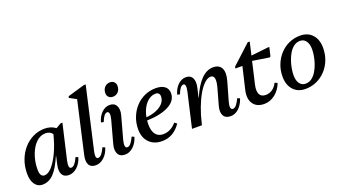

<svg xmlns="http://www.w3.org/2000/svg" viewBox="-62 -1315 3330 1879"><g transform="rotate(-20 1603.0 -376.0)"><path d="M134 13Q85 13 56 -28Q27 -69 27 -139Q27 -214 51 -279Q75 -344 117.5 -392.5Q160 -441 216.5 -468.5Q273 -496 338 -496Q403 -496 451 -460L504 -491H523L439 -128Q421 -47 454 -47Q473 -47 490 -66Q507 -85 529 -131L554 -120Q536 -60 496 -23.5Q456 13 409 13Q359 13 339.5 -23.5Q320 -60 336 -127L354 -207H352Q301 -89 250.5 -38Q200 13 134 13ZM137 -142Q137 -66 184 -66Q222 -66 262.5 -111.5Q303 -157 340 -236Q377 -315 402 -416Q377 -450 332 -450Q289 -450 253.5 -425Q218 -400 192 -356Q166 -312 151.5 -257Q137 -202 137 -142Z M689 13Q638 13 619 -22.5Q600 -58 616 -125L737 -658L665 -697L669 -713L846 -765H865L720 -128Q701 -47 734 -47Q753 -47 770 -66Q787 -85 809 -131L834 -120Q816 -60 776 -23.5Q736 13 689 13Z M994 13Q942 13 922 -24.5Q902 -62 919 -125L982 -356Q992 -394 988.5 -415.5Q985 -437 968 -437Q935 -437 905 -358L878 -364Q894 -423 931.5 -459.5Q969 -496 1016 -496Q1064 -496 1084 -458.5Q1104 -421 1088 -361L1024 -128Q1014 -90 1017.5 -68.5Q1021 -47 1039 -47Q1057 -47 1074 -66Q1091 -85 1113 -131L1138 -120Q1120 -60 1080.5 -23.5Q1041 13 994 13ZM1075 -560Q1049 -560 1032.5 -576Q1016 -592 1016 -617Q1016 -655 1038 -679Q1060 -703 1094 -703Q1120 -703 1136.5 -687Q1153 -671 1153 -645Q1153 -608 1131.5 -584Q1110 -560 1075 -560Z M1380 13Q1296 13 1246.5 -38Q1197 -89 1197 -175Q1197 -242 1220 -300.5Q1243 -359 1283.5 -403Q1324 -447 1378.5 -471.5Q1433 -496 1495 -496Q1555 -496 1588 -470.5Q1621 -445 1621 -399Q1621 -322 1538.5 -277Q1456 -232 1309 -227Q1307 -207 1307 -187Q1307 -119 1334.5 -83Q1362 -47 1412 -47Q1492 -47 1551 -117L1576 -99Q1501 13 1380 13ZM1477 -446Q1438 -446 1404.5 -422Q1371 -398 1347.5 -356Q1324 -314 1314 -259Q1372 -264 1418.5 -283Q1465 -302 1491.5 -333Q1518 -364 1518 -404Q1518 -423 1507 -434.5Q1496 -446 1477 -446Z M1694 0 1776 -356Q1794 -437 1762 -437Q1729 -437 1699 -358L1672 -364Q1688 -423 1725.5 -459.5Q1763 -496 1810 -496Q1857 -496 1876 -459.5Q1895 -423 1881 -361L1858 -263H1860Q1960 -496 2092 -496Q2157 -496 2179.5 -449Q2202 -402 2177 -317L2123 -128Q2112 -90 2116 -68.5Q2120 -47 2138 -47Q2156 -47 2173 -66Q2190 -85 2213 -131L2238 -120Q2219 -60 2180 -23.5Q2141 13 2093 13Q2040 13 2020 -24.5Q2000 -62 2018 -125L2064 -289Q2100 -418 2039 -418Q2008 -418 1974.5 -387.5Q1941 -357 1909 -302.5Q1877 -248 1849 -174.5Q1821 -101 1801 -15L1798 0Z M2444 13Q2366 13 2330 -39Q2294 -91 2313 -176L2368 -410H2296L2297 -427L2496 -610H2517L2486 -475L2666 -495H2679L2658 -404L2647 -397L2474 -424L2421 -195Q2407 -133 2423.5 -99Q2440 -65 2486 -65Q2565 -65 2608 -148L2635 -136Q2610 -69 2558 -28Q2506 13 2444 13Z M2873 13Q2794 13 2747.5 -38.5Q2701 -90 2701 -176Q2701 -243 2724 -301Q2747 -359 2787.5 -403Q2828 -447 2882 -471.5Q2936 -496 2999 -496Q3078 -496 3124.5 -445Q3171 -394 3171 -308Q3171 -240 3148.5 -182Q3126 -124 3085 -80Q3044 -36 2990 -11.5Q2936 13 2873 13ZM2892 -35Q2928 -35 2956.5 -56.5Q2985 -78 3005.5 -112.5Q3026 -147 3039.5 -187Q3053 -227 3059 -265Q3065 -303 3065 -331Q3065 -385 3042.5 -416.5Q3020 -448 2980 -448Q2944 -448 2915.5 -426.5Q2887 -405 2866.5 -371Q2846 -337 2832.5 -296.5Q2819 -256 2813 -218Q2807 -180 2807 -152Q2807 -98 2829.5 -66.5Q2852 -35 2892 -35Z"/></g></svg>

Font: Platypi
Style: Italic
Weight: 400
Italic angle: -13°
Designer: David Sargent
Foundry: Bolt Cutter Type
Version: Version 1.200; ttfautohint (v1.8.4.7-5d5b)